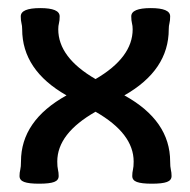

<svg xmlns="http://www.w3.org/2000/svg" viewBox="-20 -440 459 465"><path d="M347.7 4.9Q322.8 4.9 311.5 0.7Q300.3 -3.4 300.3 -13.7Q300.3 -22 302 -29.1Q303.7 -36.1 303.7 -48.8Q303.7 -116.7 211.4 -169.4Q118.7 -116.7 118.7 -48.8Q118.7 -36.1 120.4 -29.1Q122.1 -22 122.1 -13.7Q122.1 -3.4 111.1 0.7Q100.1 4.9 74.7 4.9Q49.8 4.9 38.6 0.7Q27.3 -3.4 27.3 -13.7Q27.3 -22 29.1 -29.1Q30.8 -36.1 30.8 -48.8Q30.8 -147.9 141.1 -209Q33.7 -270 33.7 -369.1Q33.7 -377.4 32 -383.8Q30.3 -390.1 30.3 -400.4Q30.3 -420.4 77.6 -420.4Q124.5 -420.4 124.5 -400.4Q124.5 -390.1 122.8 -383.8Q121.1 -377.4 121.1 -369.1Q121.1 -300.8 211.4 -248.5Q301.3 -300.8 301.3 -369.1Q301.3 -377.4 299.6 -383.8Q297.9 -390.1 297.9 -400.4Q297.9 -420.4 345.2 -420.4Q392.1 -420.4 392.1 -400.4Q392.1 -390.1 390.4 -383.8Q388.7 -377.4 388.7 -369.1Q388.7 -270 281.2 -209Q392.1 -147.9 392.1 -48.8Q392.1 -36.1 393.8 -29.1Q395.5 -22 395.5 -13.7Q395.5 -3.4 384.3 0.7Q373 4.9 347.7 4.9Z"/></svg>

Font: Bainsley
Style: Regular
Weight: 400
Designer: Paul James MIller
Foundry: High-Logic / Made with FontCreator
Version: Version 1.411;March 28, 2021;FontCreator 13.0.0.2683 64-bit